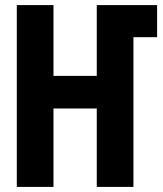

<svg xmlns="http://www.w3.org/2000/svg" viewBox="-20 -734 640 754"><path d="M46 0V-714H190V-436H360V-714H597V-588H504V0H360V-308H190V0Z"/></svg>

Font: Noto Sans Mono
Style: Bold
Weight: 700
Designer: Monotype Design Team
Foundry: Monotype Imaging Inc.
Version: Version 2.014